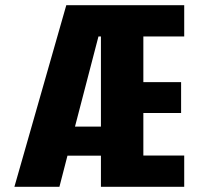

<svg xmlns="http://www.w3.org/2000/svg" viewBox="-20 -720 765 740"><path d="M35.5 0 235.5 -700H690V-579.5H532.5V-403.5H678V-284.5H532.5V-120.5H690V0H369V-120H240L209 0ZM369 -579.5H359.5L269 -232H369Z"/></svg>

Font: Trispace SemiCondensed
Style: Bold
Weight: 700
Width: 4
Designer: Tyler Finck
Foundry: Etcetera Type Company
Version: Version 1.210; ttfautohint (v1.8.3)